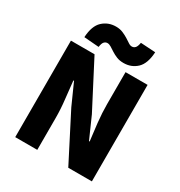

<svg xmlns="http://www.w3.org/2000/svg" viewBox="-220 -1129 1204 1282"><g transform="rotate(30 382.0 -488.0)"><path d="M86 0V-744H268L453 -388L526 -223H531Q523 -283 515 -357Q507 -431 507 -498V-744H677V0H495L311 -359L238 -522H233Q239 -459 247.5 -387Q256 -315 256 -247V0ZM152 -809Q157 -898 199 -937Q241 -976 301 -976Q331 -976 354.5 -966Q378 -956 396.5 -944.5Q415 -933 429.5 -923Q444 -913 457 -913Q472 -913 482.5 -924Q493 -935 498 -965L612 -958Q607 -868 565.5 -829Q524 -790 464 -790Q433 -790 410 -799.5Q387 -809 368.5 -821Q350 -833 335 -842.5Q320 -852 306 -852Q292 -852 281.5 -841Q271 -830 267 -800Z"/></g></svg>

Font: Kinto Sans Black
Style: Regular
Weight: 900
Designer: Authors: Ryoko NISHIZUKA  (kana & ideographs); Paul D. Hunt (Latin, Greek & Cyrillic); Wenlong ZHANG  (bopomofo); Sandol
Foundry: Adobe Systems Incorporated, ookami Inc.
Version: Version 0.001